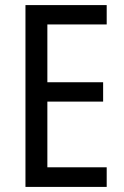

<svg xmlns="http://www.w3.org/2000/svg" viewBox="-20 -734 488 754"><path d="M399 0V-77H166V-335H385V-411H166V-638H399V-714H80V0Z"/></svg>

Font: Noto Sans Devanagari UI Condensed
Style: Regular
Weight: 400
Width: 3
Designer: Jelle Bosma - Monotype Design Team
Foundry: Monotype Imaging Inc.
Version: Version 2.004